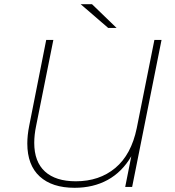

<svg xmlns="http://www.w3.org/2000/svg" viewBox="-20 -890 832 914"><path d="M749 -700 609 0H576L605 -146Q561 -71 492.5 -33.5Q424 4 335 4Q228 4 169 -50Q110 -104 110 -207Q110 -246 119 -291L200 -700H234L152 -291Q143 -248 143 -210Q143 -120 194 -73.5Q245 -27 341 -27Q453 -27 529 -90.5Q605 -154 631 -280L715 -700ZM364 -870H418L535 -757H495Z"/></svg>

Font: Montserrat Alternates ExLight
Style: Italic
Weight: 275
Italic angle: -11.3°
Designer: Julieta Ulanovsky
Foundry: Julieta Ulanovsky
Version: Version 7.200